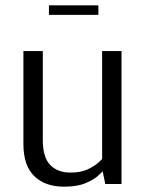

<svg xmlns="http://www.w3.org/2000/svg" viewBox="-20 -692 552 722"><path d="M164 -636V-672H350V-636ZM221 10Q150 10 109 -29.5Q68 -69 68 -151V-500H141V-166Q141 -100 169 -71.5Q197 -43 245 -43Q285 -43 311.5 -56Q338 -69 351 -81.5Q364 -94 364 -94V-500H437V0H376L366 -48Q363 -44 347.5 -30Q332 -16 301 -3Q270 10 221 10Z"/></svg>

Font: Arsenal SC
Style: Regular
Weight: 400
Designer: Andrij Shevchenko
Foundry: Stairsfor
Version: Version 2.001; ttfautohint (v1.8.4.7-5d5b)